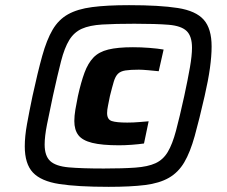

<svg xmlns="http://www.w3.org/2000/svg" viewBox="-20 -716 880 744"><path d="M401 8Q280 8 209.5 -3Q139 -14 107.5 -47.5Q76 -81 76 -149Q76 -187 84.5 -234.5Q93 -282 106 -344Q126 -436 143.5 -499Q161 -562 184 -601Q207 -640 243.5 -660.5Q280 -681 337 -688.5Q394 -696 480 -696Q599 -696 669 -685Q739 -674 769.5 -639.5Q800 -605 800 -536Q800 -499 793.5 -452Q787 -405 773 -344Q752 -252 734.5 -189Q717 -126 694 -87Q671 -48 634.5 -27Q598 -6 542 1Q486 8 401 8ZM382 -63Q456 -63 504.5 -66.5Q553 -70 582.5 -83.5Q612 -97 630 -127Q648 -157 662 -209.5Q676 -262 694 -344Q708 -409 716 -455Q724 -501 724 -531Q724 -576 703 -596Q682 -616 633.5 -620Q585 -624 501 -624Q425 -624 376 -621Q327 -618 297 -604.5Q267 -591 248.5 -561Q230 -531 216.5 -478.5Q203 -426 185 -344Q171 -279 162 -233Q153 -187 153 -156Q153 -112 174.5 -92Q196 -72 246 -67.5Q296 -63 382 -63ZM441 -153Q375 -153 337 -162.5Q299 -172 283.5 -192.5Q268 -213 268 -247Q268 -267 272 -291Q276 -315 282 -344Q294 -398 307.5 -434.5Q321 -471 342 -493Q363 -515 399.5 -524Q436 -533 495 -533Q526 -533 558.5 -530.5Q591 -528 614 -524L595 -440Q576 -442 553.5 -444Q531 -446 518 -446Q485 -446 466 -443Q447 -440 437 -430Q427 -420 421 -400Q415 -380 406 -344Q402 -323 398.5 -306.5Q395 -290 395 -278Q395 -253 413 -247Q431 -241 473 -241Q497 -241 519.5 -243Q542 -245 556 -246L538 -160Q518 -157 491 -155Q464 -153 441 -153Z"/></svg>

Font: Saira Expanded ExtraBold
Style: Italic
Weight: 800
Width: 7
Italic angle: -12°
Designer: Hector Gatti with collaboration of the Omnibus-Type team
Foundry: Omnibus-Type
Version: Version 1.101